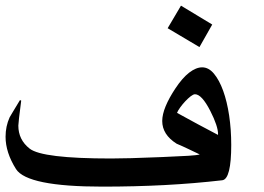

<svg xmlns="http://www.w3.org/2000/svg" viewBox="-20 -721 949 690"><path d="M763.7 -238.3Q763.7 -267.6 735.8 -322.3Q705.1 -382.3 680.7 -382.3Q674.8 -382.3 665 -374.8Q655.3 -367.2 645.5 -356.7Q635.7 -346.2 627.4 -334.7Q619.1 -323.2 616.2 -315.4Q652.8 -294.9 689.5 -275.4Q726.1 -255.9 763.2 -236.3Q763.7 -236.8 763.7 -238.3ZM742.7 -632.8 696.8 -551.8 582.5 -619.6 630.4 -700.7ZM811 -200.2Q811 -139.6 803 -107.4Q794.9 -75.2 778.8 -73.2Q677.7 -61.5 571.3 -55.9Q464.8 -50.3 348.1 -50.3Q78.1 -50.3 37.6 -113.3Q0 -172.9 0 -229.5Q0 -267.1 14.6 -299.3Q16.6 -303.2 26.1 -318.8Q35.6 -334.5 51.8 -361.3L56.2 -359.4Q45.9 -280.3 45.9 -269.5Q45.9 -218.8 86.4 -187Q131.3 -151.4 378.9 -151.4Q408.2 -151.4 451.2 -152.6Q494.1 -153.8 552.7 -156.2L564.9 -156.7Q624 -159.2 656.5 -161.1Q689 -163.1 697.8 -166Q677.2 -175.8 657 -185.5Q636.7 -195.3 614.7 -204.6Q563 -237.3 563 -286.1Q563 -309.6 575.4 -339.6Q587.9 -369.6 610.4 -403.3Q635.3 -440.9 659.9 -460Q684.6 -479 706.5 -479Q730 -479 749 -456.1Q768.1 -433.1 782 -394.8Q795.9 -356.4 803.5 -305.9Q811 -255.4 811 -200.2Z"/></svg>

Font: XB Khoramshahr
Style: Regular
Weight: 400
Designer: Behnam
Foundry: Irmug
Version: Version 8.005 2009